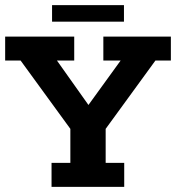

<svg xmlns="http://www.w3.org/2000/svg" viewBox="-20 -725 683 745"><path d="M180 0V-93H253V-225L60 -490H0V-583H268V-490H201L340 -294H306L448 -490H381V-583H643V-490H583L390 -225V-93H462V0ZM182 -641V-705H461V-641Z"/></svg>

Font: Rokkitt
Style: Bold
Weight: 700
Designer: Vernon Adams
Foundry: Vernon Adams
Version: Version 3.103